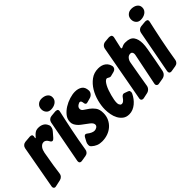

<svg xmlns="http://www.w3.org/2000/svg" viewBox="-39 -1412 2055 2055"><g transform="rotate(-45 988.0 -385.0)"><path d="M347 -390Q332 -373 319 -373Q305 -373 294 -394Q275 -431 244 -433Q227 -433 214 -424.5Q201 -416 192 -403.5Q183 -391 177.5 -375.5Q172 -360 169 -345Q152 -254 141.5 -183.5Q131 -113 126 -73Q124 -53 110.5 -39Q97 -25 77 -20L4 -4Q-6 -2 -9 -2Q-19 -2 -26 -9Q-33 -16 -33 -29Q-33 -35 -32 -38L56 -525Q60 -545 74 -557.5Q88 -570 108 -572L181 -578Q194 -578 203.5 -573Q213 -568 213 -553Q213 -551 211 -541Q209 -529 209 -527Q209 -525 209.5 -524.5Q210 -524 210 -523Q210 -523 211 -523Q216 -523 226 -536Q261 -578 295 -580Q299 -581 303 -581Q307 -581 311 -581Q346 -581 372.5 -566Q399 -551 412 -517Q416 -510 416 -498Q416 -490 412 -475Q408 -460 392 -442Z M650 -704Q650 -682 640.5 -666.5Q631 -651 616 -641Q601 -631 582.5 -626Q564 -621 545 -621Q512 -621 492.5 -643Q473 -665 473 -697Q473 -733 496.5 -755Q520 -777 555 -777Q572 -777 589 -773Q606 -769 619.5 -760Q633 -751 641.5 -737.5Q650 -724 650 -704ZM563 -576Q577 -576 588 -571.5Q599 -567 599 -550Q599 -547 597 -537Q589 -501 576 -442Q563 -383 549.5 -316Q536 -249 523.5 -181.5Q511 -114 503 -61Q501 -41 487.5 -27Q474 -13 454 -10L392 0Q389 1 383 1Q355 1 355 -26Q355 -33 356 -37L448 -523Q452 -543 466 -555.5Q480 -568 500 -570Z M841 -431Q840 -442 835 -452Q830 -462 816 -462Q811 -462 800 -456Q786 -450 776 -438.5Q766 -427 766 -411Q766 -388 789.5 -373Q813 -358 841 -338Q869 -318 892.5 -286.5Q916 -255 916 -199Q916 -152 898 -114Q880 -76 849.5 -49Q819 -22 778.5 -7.5Q738 7 692 7Q654 7 625.5 -5Q597 -17 574 -38Q560 -50 559.5 -61.5Q559 -73 559 -74Q559 -95 569 -112L591 -153Q603 -175 618 -175Q627 -175 641 -164Q657 -151 677 -141.5Q697 -132 714 -132Q733 -132 750 -143Q767 -155 767 -172Q767 -184 760 -196Q753 -208 735 -222L687 -258Q672 -269 655.5 -281.5Q639 -294 625.5 -309.5Q612 -325 603 -343Q594 -361 594 -383Q594 -427 622 -462.5Q650 -498 691 -523.5Q732 -549 778 -563Q824 -577 861 -577Q909 -577 941.5 -555Q974 -533 976 -479V-475Q975 -455 960 -437.5Q945 -420 922 -414L875 -401Q867 -399 864 -399Q843 -399 841 -431Z M1263 -178Q1279 -173 1282 -163.5Q1285 -154 1285 -149Q1285 -140 1280 -128Q1267 -101 1249 -77Q1231 -53 1208 -34Q1185 -15 1158.5 -4Q1132 7 1102 7Q1059 7 1030.5 -14.5Q1002 -36 984.5 -68.5Q967 -101 960 -140Q953 -179 953 -214Q953 -270 969.5 -333.5Q986 -397 1018.5 -451Q1051 -505 1099.5 -541Q1148 -577 1212 -577Q1266 -577 1299 -551.5Q1332 -526 1340 -481Q1340 -445 1303 -434L1252 -421Q1250 -420 1245 -420Q1233 -420 1216 -431Q1208 -436 1203 -436Q1189 -436 1175.5 -421.5Q1162 -407 1149.5 -383.5Q1137 -360 1127 -331.5Q1117 -303 1109.5 -274.5Q1102 -246 1097.5 -221.5Q1093 -197 1093 -182Q1093 -179 1093.5 -165Q1094 -151 1105 -138Q1111 -128 1125 -128Q1139 -128 1152.5 -139.5Q1166 -151 1176 -166Q1194 -194 1215 -194Q1221 -194 1227 -191Z M1565 -557Q1582 -566 1603 -568H1617Q1686 -568 1713.5 -530Q1741 -492 1741 -427Q1741 -394 1733 -348Q1721 -278 1708 -208.5Q1695 -139 1681 -69Q1676 -47 1660 -31.5Q1644 -16 1621 -12L1563 -2Q1553 0 1550 0Q1538 0 1530 -8Q1522 -16 1522 -28Q1522 -31 1524 -41L1594 -384Q1598 -399 1598 -412Q1598 -422 1593.5 -431Q1589 -440 1581 -444Q1575 -446 1569 -446Q1542 -446 1525 -426Q1508 -406 1503 -381Q1485 -284 1472 -204.5Q1459 -125 1451 -79Q1448 -57 1432.5 -40.5Q1417 -24 1394 -19L1338 -7Q1328 -5 1325 -5Q1312 -5 1304 -12Q1296 -19 1296 -32Q1296 -35 1298 -45L1413 -674Q1417 -696 1432.5 -710Q1448 -724 1471 -726L1529 -731Q1545 -731 1557 -725Q1569 -719 1569 -700Q1569 -696 1568.5 -693Q1568 -690 1567 -686L1541 -570Q1539 -562 1539 -559Q1539 -550 1547 -550Q1552 -550 1565 -557Z M2009 -704Q2009 -682 1999.5 -666.5Q1990 -651 1975 -641Q1960 -631 1941.5 -626Q1923 -621 1904 -621Q1871 -621 1851.5 -643Q1832 -665 1832 -697Q1832 -733 1855.5 -755Q1879 -777 1914 -777Q1931 -777 1948 -773Q1965 -769 1978.5 -760Q1992 -751 2000.5 -737.5Q2009 -724 2009 -704ZM1922 -576Q1936 -576 1947 -571.5Q1958 -567 1958 -550Q1958 -547 1956 -537Q1948 -501 1935 -442Q1922 -383 1908.5 -316Q1895 -249 1882.5 -181.5Q1870 -114 1862 -61Q1860 -41 1846.5 -27Q1833 -13 1813 -10L1751 0Q1748 1 1742 1Q1714 1 1714 -26Q1714 -33 1715 -37L1807 -523Q1811 -543 1825 -555.5Q1839 -568 1859 -570Z"/></g></svg>

Font: Bangerz 2
Style: Regular
Weight: 400
Designer: vernon adams
Foundry: Vernon Adams
Version: Version 2.10;December 28, 2023;FontCreator 13.0.0.2683 64-bi